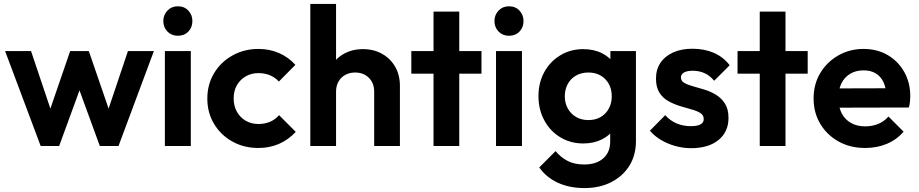

<svg xmlns="http://www.w3.org/2000/svg" viewBox="-20 -743 4675 977"><path d="M187 0 6 -483H138L256 -132L216 -131L337 -483H432L553 -131L513 -132L631 -483H763L583 0H488L366 -334H403L281 0Z M819 0V-483H951V0ZM885 -561Q853 -561 832 -582.5Q811 -604 811 -636Q811 -667 832 -689Q853 -711 885 -711Q918 -711 938.5 -689Q959 -667 959 -636Q959 -604 938.5 -582.5Q918 -561 885 -561Z M1295 10Q1221 10 1162 -23Q1103 -56 1069 -113Q1035 -170 1035 -241Q1035 -313 1069 -370Q1103 -427 1162.5 -460.5Q1222 -494 1295 -494Q1352 -494 1400 -473Q1448 -452 1483 -413L1399 -328Q1380 -349 1353.5 -360Q1327 -371 1295 -371Q1259 -371 1230.5 -354.5Q1202 -338 1185.5 -309.5Q1169 -281 1169 -242Q1169 -204 1185.5 -174.5Q1202 -145 1230.5 -128.5Q1259 -112 1295 -112Q1328 -112 1354.5 -123.5Q1381 -135 1400 -157L1485 -72Q1448 -32 1400 -11Q1352 10 1295 10Z M1884 0V-277Q1884 -320 1857 -347Q1830 -374 1787 -374Q1759 -374 1737 -362Q1715 -350 1702.5 -328Q1690 -306 1690 -277L1639 -303Q1639 -360 1663 -402.5Q1687 -445 1729.5 -469Q1772 -493 1827 -493Q1882 -493 1924.5 -469Q1967 -445 1991 -403Q2015 -361 2015 -306V0ZM1559 0V-723H1690V0Z M2186 0V-684H2317V0ZM2073 -368V-483H2430V-368Z M2504 0V-483H2636V0ZM2570 -561Q2538 -561 2517 -582.5Q2496 -604 2496 -636Q2496 -667 2517 -689Q2538 -711 2570 -711Q2603 -711 2623.5 -689Q2644 -667 2644 -636Q2644 -604 2623.5 -582.5Q2603 -561 2570 -561Z M2954 214Q2877 214 2818 186.5Q2759 159 2724 109L2807 26Q2835 59 2869.5 76.5Q2904 94 2953 94Q3014 94 3049.5 63Q3085 32 3085 -23V-144L3107 -250L3086 -356V-483H3216V-25Q3216 47 3182.5 100.5Q3149 154 3090 184Q3031 214 2954 214ZM2948 -13Q2883 -13 2831 -44.5Q2779 -76 2749.5 -131Q2720 -186 2720 -254Q2720 -322 2749.5 -376Q2779 -430 2831 -461.5Q2883 -493 2948 -493Q3002 -493 3043.5 -472Q3085 -451 3109 -414.5Q3133 -378 3135 -329V-177Q3133 -129 3108.5 -91.5Q3084 -54 3042.5 -33.5Q3001 -13 2948 -13ZM2974 -132Q3010 -132 3036.5 -147.5Q3063 -163 3078 -190.5Q3093 -218 3093 -253Q3093 -289 3078 -316Q3063 -343 3036.5 -358.5Q3010 -374 2974 -374Q2938 -374 2911 -358.5Q2884 -343 2869 -315.5Q2854 -288 2854 -253Q2854 -219 2869 -191.5Q2884 -164 2911 -148Q2938 -132 2974 -132Z M3497 11Q3456 11 3416.5 0Q3377 -11 3344 -30.5Q3311 -50 3287 -78L3365 -157Q3390 -129 3423 -115Q3456 -101 3496 -101Q3528 -101 3544.5 -110Q3561 -119 3561 -137Q3561 -157 3543.5 -168Q3526 -179 3498 -186.5Q3470 -194 3439.5 -203.5Q3409 -213 3381 -228.5Q3353 -244 3335.5 -271.5Q3318 -299 3318 -343Q3318 -389 3340.5 -423Q3363 -457 3405 -476Q3447 -495 3504 -495Q3564 -495 3612.5 -474Q3661 -453 3693 -411L3614 -332Q3592 -359 3564.5 -371Q3537 -383 3505 -383Q3476 -383 3460.5 -374Q3445 -365 3445 -349Q3445 -331 3462.5 -321Q3480 -311 3508 -303.5Q3536 -296 3566.5 -286.5Q3597 -277 3624.5 -260Q3652 -243 3669.5 -215Q3687 -187 3687 -143Q3687 -72 3636 -30.5Q3585 11 3497 11Z M3846 0V-684H3977V0ZM3733 -368V-483H4090V-368Z M4383 10Q4307 10 4248 -22.5Q4189 -55 4154.5 -112Q4120 -169 4120 -242Q4120 -314 4153.5 -370.5Q4187 -427 4245 -460.5Q4303 -494 4374 -494Q4444 -494 4497.5 -462.5Q4551 -431 4581.5 -376.5Q4612 -322 4612 -253Q4612 -240 4610.5 -226.5Q4609 -213 4605 -196L4199 -195V-293L4544 -294L4491 -253Q4489 -296 4475.5 -325Q4462 -354 4436.5 -369.5Q4411 -385 4374 -385Q4335 -385 4306 -367.5Q4277 -350 4261.5 -318.5Q4246 -287 4246 -244Q4246 -200 4262.5 -167.5Q4279 -135 4310 -117.5Q4341 -100 4382 -100Q4419 -100 4449 -112.5Q4479 -125 4501 -150L4578 -73Q4543 -32 4492.5 -11Q4442 10 4383 10Z"/></svg>

Font: Outfit SemiBold
Style: Regular
Weight: 600
Designer: Rodrigo Fuenzalida
Foundry: fragTYPE
Version: Version 1.100;gftools[0.9.27]